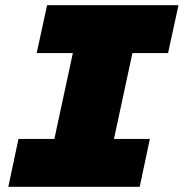

<svg xmlns="http://www.w3.org/2000/svg" viewBox="-20 -718 706 738"><path d="M51 -184H189L260 -514H121L161 -698H666L626 -514H489L418 -184H556L517 0H12Z"/></svg>

Font: Azeret Mono Black
Style: Italic
Weight: 900
Italic angle: -12°
Designer: Martin Vácha
Foundry: Displaay
Version: Version 1.000; Glyphs 3.0.3, build 3074